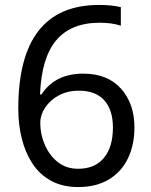

<svg xmlns="http://www.w3.org/2000/svg" viewBox="-20 -796 612 777"><path d="M297 -39Q233 -39 186.5 -64.5Q140 -90 111 -134.5Q82 -179 68 -236Q54 -293 54 -356Q54 -776 381 -776Q433 -776 469 -767V-692Q433 -704 383 -704Q268 -704 208 -633.5Q148 -563 142 -414H148Q203 -498 317 -498Q415 -498 469.5 -437.5Q524 -377 524 -280Q524 -209 497.5 -154.5Q471 -100 420 -69.5Q369 -39 297 -39ZM296 -113Q364 -113 400.5 -157Q437 -201 437 -280Q437 -351 402 -390Q367 -429 299 -429Q253 -429 218 -410Q183 -391 163 -361Q143 -331 143 -298Q143 -252 161.5 -209.5Q180 -167 214 -140Q248 -113 296 -113Z"/></svg>

Font: Noto Sans Tamil UI
Style: Regular
Weight: 400
Designer: Jelle Bosma - Monotype Design Team
Foundry: Monotype Imaging Inc.
Version: Version 2.004; ttfautohint (v1.8.4.7-5d5b)